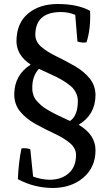

<svg xmlns="http://www.w3.org/2000/svg" viewBox="-20 -795 550 957"><path d="M131 -51 145 85Q184 100 227 101Q285 101 322 69Q359 37 359 -23Q359 -56 329 -81.5Q299 -107 252.5 -128.5Q206 -150 158 -176.5Q110 -203 80.5 -239Q51 -275 51 -325Q52 -422 133 -473Q62 -520 62 -591Q63 -680 120 -727.5Q177 -775 268 -775Q367 -775 429 -741Q433 -650 411 -584Q390 -580 366 -588L355 -721Q321 -735 284 -735Q156 -735 156 -620Q157 -586 186.5 -561Q216 -536 260.5 -514.5Q305 -493 351.5 -466.5Q398 -440 427 -404Q456 -368 456 -320Q455 -223 372 -173Q456 -124 456 -46Q456 38 396.5 89.5Q337 141 245 142Q151 142 69 98Q73 10 87 -55Q110 -59 131 -51ZM141 -353Q141 -336 147 -319.5Q153 -303 164 -291Q175 -279 185.5 -269.5Q196 -260 220 -246Q244 -232 253.5 -227.5Q263 -223 292.5 -209Q322 -195 329 -192Q368 -218 368 -293Q368 -313 358.5 -332.5Q349 -352 332.5 -366Q316 -380 297 -391.5Q278 -403 263 -410.5Q248 -418 217.5 -432Q187 -446 174 -452Q139 -414 141 -353Z"/></svg>

Font: Alike
Style: Regular
Weight: 400
Designer: Cyreal (www.cyreal.org)
Foundry: Cyreal (www.cyreal.org)
Version: Version 1.212